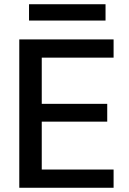

<svg xmlns="http://www.w3.org/2000/svg" viewBox="-20 -886 611 906"><path d="M71 0V-700H516V-614H177V-396H486V-312H177V-86H516V0ZM117 -789V-866H478V-789Z"/></svg>

Font: Firefly Display Medium
Style: Regular
Weight: 500
Designer: Colophon Foundry, Jonny Pinhorn
Foundry: Colophon Foundry
Version: Version 1.200; ttfautohint (v1.8.3)